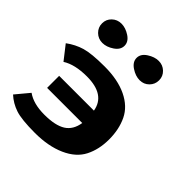

<svg xmlns="http://www.w3.org/2000/svg" viewBox="-217 -954 1128 1128"><g transform="rotate(45 346.5 -390.0)"><path d="M-4 -52 66 -136Q119 -98 209.5 -98Q300 -98 346 -127Q392 -156 402 -221H110V-321H399Q380 -434 228 -434Q128 -434 70 -397L2 -484Q48 -518 100 -533.5Q152 -549 261 -549Q370 -549 445 -513Q520 -477 551 -412.5Q582 -348 582 -264.5Q582 -181 549.5 -117.5Q517 -54 437 -18.5Q357 17 246 17Q135 17 84.5 0Q34 -17 -4 -52ZM94 -660.5Q70 -684 70 -717.5Q70 -751 94 -774Q118 -797 152.5 -797Q187 -797 222 -774Q257 -751 257 -717.5Q257 -684 222 -660.5Q187 -637 152.5 -637Q118 -637 94 -660.5ZM392.5 -660.5Q357 -684 357 -717.5Q357 -751 392.5 -774Q428 -797 462 -797Q496 -797 520 -774Q544 -751 544 -717.5Q544 -684 520.5 -660.5Q497 -637 462.5 -637Q428 -637 392.5 -660.5Z"/></g></svg>

Font: Fix15 Mono
Style: Bold
Weight: 700
Designer: Carrois Corporate & Edenspiekermann AG
Foundry: Carrois Corporate GbR & Edenspiekermann AG
Version: Version 3.206